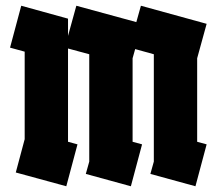

<svg xmlns="http://www.w3.org/2000/svg" viewBox="-20 -650 755 669"><path d="M211 -1 35 -49 66 -165V-470L15 -484L54 -630L217 -585V-584V-525L246 -630L455 -573L471 -630L700 -567L667 -447V-156L700 -147L661 -1L504 -44L516 -87V-461L451 -479L442 -447V-156L475 -147L436 -1L279 -44L291 -87V-461L217 -481V-156L250 -147Z"/></svg>

Font: Blaka Ink
Style: Regular
Weight: 400
Designer: Mohamed Gaber
Foundry: Kief Type Foundry
Version: Version 1.003; ttfautohint (v1.8.4.7-5d5b)